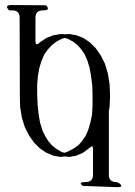

<svg xmlns="http://www.w3.org/2000/svg" viewBox="-20 -774 540 769"><path d="M312.5 -29.3Q290 -44.9 323.2 -44.9Q352.5 -44.9 352.5 -74.2V-177.7Q352.5 -195.3 339.8 -182.6L312.5 -162.1L285.2 -150.4L256.8 -145.5L240.2 -147.5L222.7 -145.5L194.3 -150.4L166 -162.1L139.6 -179.7L116.2 -203.1L95.7 -232.4L79.1 -265.6L67.4 -303.7L60.5 -346.7L59.6 -380.9L58.6 -703.1Q58.6 -732.4 29.3 -732.4H16.6Q-3.9 -753.9 25.4 -753.9L164.1 -752.9Q184.6 -732.4 151.4 -732.4Q122.1 -732.4 122.1 -703.1V-611.3Q122.1 -585.9 139.6 -604.5L166 -622.1L194.3 -632.8L223.6 -637.7L240.2 -636.7L256.8 -637.7L286.1 -632.8L313.5 -622.1L339.8 -604.5L363.3 -581.1L383.8 -551.8L400.4 -518.6L412.1 -479.5L418.9 -436.5L420.9 -389.6L418.9 -346.7L416 -327.1V-74.2Q416 -44.9 445.3 -44.9L456.1 -41Q478.5 -24.4 450.2 -24.4ZM344.7 -468.8 338.9 -502 330.1 -531.2 319.3 -555.7 305.7 -576.2 290 -593.8 272.5 -607.4 252 -618.2 239.3 -622.1 226.6 -618.2 206.1 -607.4 187.5 -592.8 171.9 -576.2 157.2 -555.7 146.5 -531.2 137.7 -502 131.8 -469.7 128.9 -433.6V-392.6L130.9 -351.6L134.8 -315.4L140.6 -282.2L149.4 -252.9L161.1 -228.5L174.8 -207L189.5 -190.4L207 -176.8L227.5 -165L238.3 -162.1L252 -167L274.4 -178.7L294.9 -193.4L307.6 -208L322.3 -228.5L333 -252.9L341.8 -282.2L348.6 -314.5L350.6 -350.6V-391.6L349.6 -431.6Z"/></svg>

Font: B2 Hana
Style: Regular
Weight: 500
Version: 2020-08-05; (max)